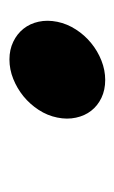

<svg xmlns="http://www.w3.org/2000/svg" viewBox="65 -346 250 421"><g transform="rotate(90 190.5 -136.0)"><path d="M28.3 -136.2Q32.7 -157.7 45.2 -177Q57.6 -196.3 75 -210.4Q92.3 -224.6 113.3 -232.9Q134.3 -241.2 155.8 -241.2Q177.7 -241.2 195.1 -232.9Q212.4 -224.6 223.4 -210.4Q234.4 -196.3 238.5 -177Q242.7 -157.7 238.3 -136.2Q233.9 -114.3 221.4 -95.2Q209 -76.2 191.7 -62Q174.3 -47.9 153.6 -39.6Q132.8 -31.2 110.8 -31.2Q89.4 -31.2 72 -39.6Q54.7 -47.9 43.5 -62Q32.2 -76.2 28.1 -95.2Q23.9 -114.3 28.3 -136.2Z"/></g></svg>

Font: XB Zar
Style: Bold Italic
Weight: 700
Italic angle: -12°
Designer: Behnam
Foundry: Irmug
Version: Version 8.005 2009